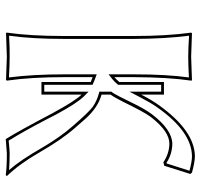

<svg xmlns="http://www.w3.org/2000/svg" viewBox="-35 -663 702 672"><g transform="rotate(90 316.0 -327.0)"><path d="M311 -121.1H267.1V-293.5Q258.3 -297.4 250 -300.3V-200.2Q250 -85.4 262.2 0L259.8 2.9Q258.3 2.9 178.2 0Q178.2 0 95.2 2.9L94.2 0Q106 -81.5 106 -200.2V-444.8Q106 -559.6 94.2 -645L96.2 -647.9Q97.7 -647.9 178.2 -645Q178.2 -645 261.2 -647.9L262.2 -645Q250.5 -564.9 250 -444.8V-376.5Q259.3 -384.3 267.1 -393.6V-549.8H311V-470.2Q330.6 -507.8 347.2 -530.8Q436.5 -656.7 526.9 -658.2Q548.3 -657.7 584 -647.9L588.9 -642.1L560.1 -550.8L547.9 -547.9Q517.1 -568.4 482.9 -568.8Q440.9 -568.8 392.6 -507.8Q390.1 -504.4 388.2 -502Q372.1 -480.5 335.9 -406.2Q321.3 -377 311 -362.8V-331.5Q355.5 -319.3 394.5 -276.4Q401.9 -268.6 429.2 -236.8Q469.7 -190.4 515.6 -110.4Q553.7 -44.4 596.2 0L592.8 3.9Q566.4 0 516.1 0Q509.8 0 466.8 3.9Q439 -40.5 376 -160.2Q373 -165 371.1 -168.9Q333.5 -238.3 311 -261.7ZM300.8 -130.9V-286.1L318.4 -268.6Q342.8 -242.7 379.9 -173.8Q387.2 -160.2 400.9 -133.3Q439 -60.1 472.2 -6.3Q506.3 -9.8 516.1 -9.8Q544.4 -9.8 575.2 -7.8Q540.5 -47.4 496.6 -124Q460.4 -186 421.4 -230.5Q371.6 -288.1 353 -301.3Q333 -314.9 308.1 -321.8L300.8 -323.7V-366.2L303.2 -368.7Q311.5 -379.4 343.8 -446.3Q362.8 -484.9 379.9 -507.8Q433.6 -578.1 482.9 -579.1Q520 -578.6 549.8 -558.6L552.2 -559.6L577.6 -639.2Q545.4 -647.9 526.9 -647.9Q440.4 -647 355 -525.4Q338.4 -501.5 319.8 -465.3L300.8 -429.2V-540H276.9V-390.1L274.9 -387.2Q265.6 -376 256.3 -368.7L240.2 -356V-444.8Q240.2 -558.1 251 -637.2Q206.5 -634.8 178.2 -634.8Q149.4 -634.8 105 -637.7Q115.7 -553.2 116.2 -444.8V-200.2Q116.2 -87.4 105 -7.8Q149.4 -10.3 178.2 -9.8Q207 -9.8 251 -7.3Q240.2 -91.8 240.2 -200.2V-314.5L253.4 -309.6Q263.2 -306.2 271.5 -302.2L276.9 -299.8V-130.9Z"/></g></svg>

Font: Linux Biolinum Outline O
Style: Bold
Weight: 700
Designer: Philipp H. Poll
Foundry: Philipp H. Poll
Version: Version 0.9.2